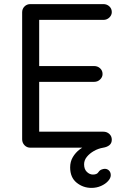

<svg xmlns="http://www.w3.org/2000/svg" viewBox="-20 -720 617 936"><path d="M426 196Q385 196 353.5 170.5Q322 145 322 96Q322 68 335 46Q348 24 369 8Q390 -8 414 -19Q438 -30 461 -37V0H128Q111 0 99.5 -12Q88 -24 88 -41V-660Q88 -677 99.5 -688.5Q111 -700 128 -700H484Q501 -700 513 -689Q525 -678 525 -661Q525 -646 513 -634.5Q501 -623 484 -623H162L171 -640V-387L161 -398H439Q456 -398 468 -387Q480 -376 480 -359Q480 -344 468 -332.5Q456 -321 439 -321H164L171 -330V-71L165 -78H484Q501 -78 513 -67Q525 -56 525 -39Q525 -22 513.5 -12.5Q502 -3 483 0Q459 4 438 16Q417 28 403.5 44.5Q390 61 390 81Q390 105 403.5 118Q417 131 433 131Q453 131 460 119Q466 110 475 106.5Q484 103 491 103Q503 103 511.5 111.5Q520 120 520 134Q520 148 507 162.5Q494 177 472.5 186.5Q451 196 426 196Z"/></svg>

Font: Quicksand Light Medium
Style: Regular
Weight: 500
Version: Version 3.006